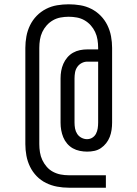

<svg xmlns="http://www.w3.org/2000/svg" viewBox="-20 -787 640 894"><path d="M300 87Q273 87 246 82Q219 77 194.5 65Q170 53 151 33.5Q132 14 120 -10.5Q108 -35 103 -62Q98 -89 98 -116V-564Q98 -591 103 -618Q108 -645 120 -669.5Q132 -694 151 -713.5Q170 -733 194.5 -745.5Q219 -758 246 -762.5Q273 -767 300 -767Q327 -767 354 -762.5Q381 -758 405.5 -745.5Q430 -733 449 -713.5Q468 -694 480 -669.5Q492 -645 497 -618Q502 -591 502 -564V-216Q502 -199 499.5 -182Q497 -165 491 -149.5Q485 -134 474.5 -120.5Q464 -107 450 -97.5Q436 -88 419.5 -84.5Q403 -81 386 -81Q369 -81 351.5 -84.5Q334 -88 319 -96.5Q304 -105 292.5 -118.5Q281 -132 274.5 -148Q268 -164 265 -181Q262 -198 262 -216V-422Q262 -440 265 -457Q268 -474 275 -490Q282 -506 293.5 -519.5Q305 -533 320 -541.5Q335 -550 352 -553.5Q369 -557 387 -557H437V-564Q437 -583 434 -602Q431 -621 423 -638Q415 -655 402.5 -669Q390 -683 373.5 -692.5Q357 -702 338 -705.5Q319 -709 300 -709Q281 -709 262 -705.5Q243 -702 226.5 -692.5Q210 -683 197.5 -669Q185 -655 177 -638Q169 -621 166 -602Q163 -583 163 -564V-116Q163 -97 166 -78Q169 -59 177 -42Q185 -25 197.5 -10.5Q210 4 227 13Q244 22 262.5 25.5Q281 29 300 29H473V87ZM385 -139Q399 -139 410 -146Q421 -153 427 -164.5Q433 -176 435 -189.5Q437 -203 437 -216V-500H387Q373 -500 360.5 -493.5Q348 -487 340 -475.5Q332 -464 329.5 -450Q327 -436 327 -422V-216Q327 -202 329.5 -188.5Q332 -175 339.5 -163.5Q347 -152 359.5 -145.5Q372 -139 385 -139Z"/></svg>

Font: Iosevka Slab Light Extended
Style: Regular
Weight: 300
Width: 7
Monospace: yes
Designer: Belleve Invis
Foundry: Belleve Invis
Version: Version 11.1.0; ttfautohint (v1.8.3)